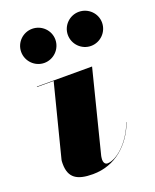

<svg xmlns="http://www.w3.org/2000/svg" viewBox="-137 -799 719 889"><g transform="rotate(-20 222.5 -354.5)"><path d="M276.5 -635.5C276.5 -589 314.5 -551 360.5 -551C407 -551 445 -589 445 -635.5C445 -681.5 407 -719 360.5 -719C314.5 -719 276.5 -681.5 276.5 -635.5ZM46.5 -635.5C46.5 -589 84.5 -551 130.5 -551C177 -551 215 -589 215 -635.5C215 -681.5 177 -719 130.5 -719C84.5 -719 46.5 -681.5 46.5 -635.5ZM394 -163 393 -164C359 -72 290 -14 246 -14C233 -14 228 -27 228 -38C228 -43 229 -50 230 -56L332 -460H60V-458H142L52 -105C50 -99 50 -88 50 -83C50 -13 89 10 166 10C277 10 356 -63 394 -163Z"/></g></svg>

Font: Bodoni* 96pt Fatface
Style: Italic
Weight: 900
Italic angle: -13°
Version: Version 2.3